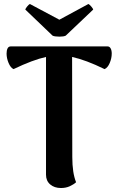

<svg xmlns="http://www.w3.org/2000/svg" viewBox="-20 -930 593 964"><path d="M541 -661Q541 -638 531 -614Q521 -590 505 -583Q411 -629 342 -644L343 -141Q343 -62 362 -15Q350 -4 330.5 5Q311 14 286 14Q253 14 232 -4Q211 -22 211 -53V-644Q146 -630 48 -583Q33 -590 23 -614Q13 -638 13 -661Q13 -677 18 -687Q23 -697 34 -697H520Q530 -697 535.5 -687Q541 -677 541 -661ZM279 -746Q254 -746 244 -751L107 -882Q108 -887 116 -897Q124 -907 130 -910L278 -831L424 -910Q430 -907 438.5 -897Q447 -887 448 -882L310 -751Q300 -746 279 -746Z"/></svg>

Font: Arima Madurai Black
Style: Regular
Weight: 900
Designer: Joana Correia and Natanael Gama
Foundry: NDISCOVER
Version: Version 1.019